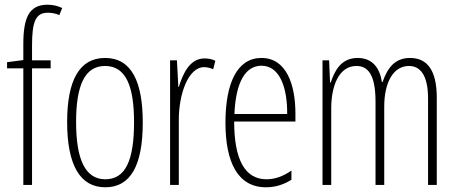

<svg xmlns="http://www.w3.org/2000/svg" viewBox="-20 -785 1942 815"><path d="M195 -495V-529H116V-593C116 -694 132 -731 183 -731C199 -731 216 -728 232 -721L244 -751C227 -759 207 -765 182 -765C104 -765 79 -711 79 -598V-530L10 -521V-495H79V0H116V-495Z M586 -265C586 -437 539 -539 426 -539C317 -539 265 -444 265 -267C265 -84 320 10 427 10C534 10 586 -82 586 -265ZM303 -267C303 -421 339 -505 426 -505C516 -505 549 -416 549 -266C549 -101 511 -24 427 -24C342 -24 303 -108 303 -267Z M848 -537C785 -537 756 -471 739 -416H737L731 -529H702V0H739V-278C739 -381 777 -500 847 -500C861 -500 876 -495 885 -491L894 -527C879 -535 862 -537 848 -537Z M1090 -539C987 -539 937 -433 937 -264C937 -97 989 10 1109 10C1151 10 1187 -3 1217 -22V-61C1181 -36 1147 -24 1111 -24C1019 -24 974 -109 974 -269H1234V-303C1234 -425 1196 -539 1090 -539ZM1090 -506C1168 -506 1200 -412 1199 -301H975C981 -439 1023 -506 1090 -506Z M1721 -539C1656 -539 1625 -497 1604 -437H1601C1593 -491 1565 -539 1498 -539C1427 -539 1400 -483 1384 -435H1381L1377 -529H1349V0H1386V-326C1386 -417 1417 -505 1493 -505C1540 -505 1574 -471 1574 -354V0H1611V-332C1611 -438 1651 -505 1716 -505C1763 -505 1797 -467 1797 -367V0H1834V-371C1834 -487 1793 -539 1721 -539Z"/></svg>

Font: Noto Sans Devanagari UI ExtraCondensed ExtraLight
Style: Regular
Weight: 200
Width: 2
Designer: Jelle Bosma - Monotype Design Team
Foundry: Monotype Imaging Inc.
Version: Version 2.004